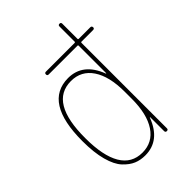

<svg xmlns="http://www.w3.org/2000/svg" viewBox="-224 -844 948 948"><g transform="rotate(-45 250.0 -370.0)"><path d="M214.8 -509.8Q64.5 -509.8 65.4 -259.8Q65.4 -136.7 103 -73.2Q140.6 -9.8 214.8 -9.8Q286.1 -9.8 325.7 -69.3Q365.2 -128.9 365.2 -235.4V-285.2Q365.2 -391.6 325.7 -450.7Q286.1 -509.8 214.8 -509.8ZM214.8 9.8Q181.6 9.8 154.8 -1.5Q127.9 -12.7 101.6 -40.5Q75.2 -68.4 60.1 -124Q44.9 -179.7 44.9 -259.8Q44.9 -529.3 214.8 -530.3Q318.4 -530.3 362.3 -415Q362.3 -413.1 364.3 -413.1Q365.2 -413.1 365.2 -414.1V-605.5Q365.2 -610.4 360.4 -610.4H160.2Q150.4 -610.4 150.4 -620.1Q150.4 -629.9 160.2 -629.9H360.4Q365.2 -629.9 365.2 -634.8V-740.2Q365.2 -750 375 -750Q384.8 -750 384.8 -740.2V-634.8Q384.8 -629.9 389.6 -629.9H469.7Q479.5 -629.9 480 -620.1Q480.5 -610.4 469.7 -610.4H389.6Q384.8 -610.4 384.8 -605.5V-9.8Q384.8 0 375 0Q365.2 0 365.2 -9.8V-106.4Q365.2 -107.4 364.3 -107.4Q362.3 -107.4 362.3 -105.5Q318.4 9.8 214.8 9.8Z"/></g></svg>

Font: Rounded-L Mgen+ 2m thin
Style: Regular
Weight: 100
Designer: [Source Han Sans]
Ryoko NISHIZUKA  (kana & ideographs); Paul D. Hunt (Latin, Greek & Cyrillic); Wenlong ZHANG  (bopomofo
Version: Version 1.059.20150602